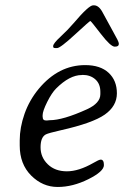

<svg xmlns="http://www.w3.org/2000/svg" viewBox="-20 -726 479 737"><path d="M143.6 -283.7V-278.3L144 -275.9Q144 -263.7 155.8 -263.7H161.6Q168.5 -264.6 170.9 -264.6Q221.7 -264.6 314 -306.6Q365.2 -330.1 365.2 -364.3V-373.5Q365.2 -404.3 345.9 -421.4Q326.7 -438.5 296.9 -438.5L293.9 -438Q247.1 -438 195.3 -386.2Q178.7 -369.6 161.1 -334.5Q143.6 -299.3 143.6 -283.7ZM199.2 -541.5H192.4Q184.1 -541.5 184.1 -546.9V-549.3Q184.1 -559.1 212.4 -585.2Q240.7 -611.3 263.2 -637.7Q320.8 -705.6 337.4 -705.6H340.8Q360.4 -705.6 375.5 -675.3Q378.9 -668.5 386.7 -654.8Q386.7 -654.8 415 -603Q436 -566.4 436 -559.6V-556.6Q436 -546.9 420.4 -546.9Q404.8 -546.9 366.9 -596.2Q329.1 -645.5 326.7 -645.5Q324.2 -645.5 267.8 -593.5Q211.4 -541.5 199.2 -541.5ZM55.7 -167.5V-187Q55.7 -236.3 74.2 -289.1Q92.8 -341.8 128.9 -385.3Q204.6 -476.1 307.1 -476.1Q365.2 -476.1 397 -446.5Q428.7 -417 428.7 -367.9Q428.7 -318.8 382.1 -286.1Q335.4 -253.4 213.9 -226.1Q166 -215.3 155.8 -210Q135.7 -199.2 135.7 -160.6Q135.7 -122.1 163.6 -95.2Q191.4 -68.4 236.8 -68.4Q282.2 -68.4 338.4 -100.6Q359.9 -113.3 366.7 -113.3Q378.9 -113.3 378.9 -92.3Q378.9 -67.9 319.1 -38.1Q259.3 -8.3 201.4 -8.3Q143.6 -8.3 99.6 -52.2Q55.7 -96.2 55.7 -167.5Z"/></svg>

Font: Averia Libre Light
Style: Italic
Weight: 300
Italic angle: -8.5°
Version: Version 1.002